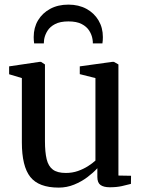

<svg xmlns="http://www.w3.org/2000/svg" viewBox="-20 -822 634 852"><path d="M467 9Q440.5 9 426.2 -1Q412 -11 412 -36.5V-75.5Q394.5 -56 368 -36Q341.5 -16 309 -2.8Q276.5 10.5 240.5 10.5Q152 10.5 114.5 -36.8Q77 -84 77 -190.5V-475.5L20.5 -492.5V-527.5L155.5 -547.5H162L179.5 -536V-196Q179.5 -147 187 -115.8Q194.5 -84.5 214.5 -69.5Q234.5 -54.5 272 -54.5Q301 -54.5 325.8 -63.2Q350.5 -72 370.2 -84.5Q390 -97 403.5 -109.5V-475.5L334 -493V-527.5L478 -547.5H485.5L505.5 -536V-43L561.5 -42L561 -6Q544 -1.5 520.8 3.8Q497.5 9 467 9ZM283.5 -801.5Q329 -801.5 363.5 -782.8Q398 -764 417.2 -731.5Q436.5 -699 436.5 -657.5Q436.5 -650.5 436 -643.2Q435.5 -636 434.5 -629.5H392Q392 -633 391.8 -637.8Q391.5 -642.5 390.5 -648Q387.5 -667.5 376 -685.8Q364.5 -704 342.2 -715.5Q320 -727 283.5 -727Q247 -727 224.5 -715.2Q202 -703.5 190.8 -685.5Q179.5 -667.5 176 -648Q175.5 -642.5 175 -637.8Q174.5 -633 174.5 -629.5H131.5Q130.5 -636 130 -643.2Q129.5 -650.5 129.5 -657.5Q129.5 -699.5 148.8 -731.8Q168 -764 202.8 -782.8Q237.5 -801.5 283.5 -801.5Z"/></svg>

Font: Merriweather 60pt
Style: Regular
Weight: 400
Version: Version 2.100